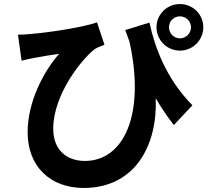

<svg xmlns="http://www.w3.org/2000/svg" viewBox="-20 -858 1040 952"><path d="M601 -709C608 -689 615 -670 622 -651C702 -289 593 -60 401 -60C315 -60 244 -110 244 -220C244 -386 381 -561 449 -614C463 -623 484 -631 498 -636L461 -747C396 -724 230 -697 126 -689C107 -687 87 -686 69 -686L87 -557C110 -563 126 -566 145 -570C180 -577 235 -586 273 -591C194 -501 117 -351 117 -202C117 -32 230 74 395 74C653 74 762 -143 752 -371C781 -321 811 -278 842 -238L934 -336C804 -468 748 -622 721 -746ZM872 -668C842 -668 818 -692 818 -723C818 -753 842 -777 872 -777C902 -777 927 -753 927 -723C927 -692 902 -668 872 -668ZM872 -838C808 -838 756 -787 756 -723C756 -659 808 -607 872 -607C936 -607 988 -659 988 -723C988 -787 936 -838 872 -838Z"/></svg>

Font: Noto Sans CJK KR Bold
Style: Regular
Weight: 700
Designer: Ryoko NISHIZUKA (kana & ideographs); Paul D. Hunt (Latin, Greek & Cyrillic); Wenlong ZHANG (bopomofo); Sandoll Communica
Foundry: Adobe Systems Incorporated
Version: Version 1.004;PS 1.004;hotconv 1.0.82;makeotf.lib2.5.63406